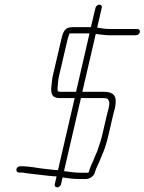

<svg xmlns="http://www.w3.org/2000/svg" viewBox="-20 -733 623 828"><path d="M392 -700 372 -616H295C288 -616 282 -615 277 -614C258 -610 250 -589 245 -566L207 -403C205 -396 205 -389 204 -382C199 -343 194 -310 237 -310H302L230 1C226 0 222 0 217 0C201 -1 185 -4 171 -5C140 -8 109 -16 77 -16H68C60 -16 53 -12 51 -4C49 4 54 10 60 11H69C82 11 91 14 103 15C139 19 173 24 210 27C215 27 219 27 224 28L216 62C214 69 220 75 227 75C234 75 241 69 243 62L250 32C274 36 295 39 325 39H350C368 39 387 25 390 8C394 -9 406 -27 411 -42C412 -45 414 -50 416 -55C429 -82 439 -113 447 -147L469 -242C470 -247 472 -254 475 -264C479 -283 479 -288 479 -302C477 -326 460 -337 428 -337H335L393 -587L404 -585L424 -583C431 -582 439 -581 449 -581H566C574 -581 581 -586 583 -594C585 -602 580 -608 572 -608H455C433 -608 417 -611 399 -614L419 -700C421 -707 416 -713 409 -713C402 -713 394 -707 392 -700ZM364 9C362 11 358 12 356 12H331C302 12 280 8 256 5L329 -310H422C431 -310 443 -310 446 -304C454 -294 452 -283 448 -264C445 -254 443 -247 442 -242L420 -147C414 -122 406 -103 399 -80C395 -69 387 -55 384 -44C377 -28 366 -8 364 9ZM279 -588C282 -589 286 -589 289 -589H366L308 -337H243C240 -337 236 -338 231 -339C228 -339 228 -348 228 -352C230 -370 230 -384 234 -403L272 -566C274 -573 278 -582 279 -588Z"/></svg>

Font: Electronic
Style: LtIt
Weight: 300
Version: Version 1.011